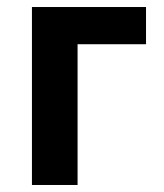

<svg xmlns="http://www.w3.org/2000/svg" viewBox="-20 -527 466 547"><path d="M71 0H201V-401H396V-507H71Z"/></svg>

Font: Finlandica SemiBold
Style: Regular
Weight: 600
Designer: Niklas Ekholm, Juho Hiilivirta, Jaakko Suomalainen
Foundry: Helsinki Type Studio
Version: Version 2.000;Glyphs 3.2 (3202)